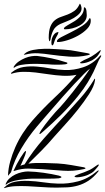

<svg xmlns="http://www.w3.org/2000/svg" viewBox="-39 -986 552 1009"><path d="M486 -692Q491 -697 492.5 -694.5Q494 -692 490 -686Q480 -671 472 -651.5Q464 -632 452 -607.5Q440 -583 421 -551.5Q402 -520 370 -480Q329 -429 282.5 -383Q236 -337 188 -295Q185 -293 178 -286.5Q171 -280 169 -282Q167 -284 171.5 -292Q176 -300 178 -303Q186 -315 198.5 -331.5Q211 -348 225 -365Q239 -382 252.5 -397Q266 -412 277 -423Q283 -429 301.5 -451Q320 -473 343.5 -502.5Q367 -532 391.5 -565Q416 -598 434 -625Q424 -619 402 -597Q380 -575 351.5 -544.5Q323 -514 292 -479Q261 -444 233.5 -412Q206 -380 184.5 -355.5Q163 -331 155 -321Q110 -268 73 -206Q36 -144 19 -81L3 -62Q4 -99 14.5 -137Q25 -175 41.5 -212.5Q58 -250 80.5 -285Q103 -320 130 -351Q186 -415 249.5 -474.5Q313 -534 363 -593Q344 -589 326 -588Q308 -587 289 -588Q253 -590 217.5 -595.5Q182 -601 148 -605Q114 -609 82.5 -608.5Q51 -608 23 -599Q19 -597 19 -600Q19 -604 23 -606Q52 -629 85.5 -634Q119 -639 155 -636Q191 -633 228 -626Q265 -619 301 -618Q348 -616 398 -632.5Q448 -649 486 -692ZM247 -269Q215 -231 178 -193.5Q141 -156 110 -126Q130 -129 152 -129.5Q174 -130 195 -129.5Q216 -129 234 -128Q252 -127 264 -127Q299 -125 336 -118.5Q373 -112 401 -107Q411 -105 410 -101Q409 -99 406 -98.5Q403 -98 400 -97Q346 -85 292 -89Q238 -93 182 -97Q148 -99 112 -100Q76 -101 36 -88Q32 -86 32 -88Q39 -104 49 -123Q59 -142 69 -158Q79 -174 86.5 -184Q94 -194 97 -192Q98 -191 97 -185.5Q96 -180 93.5 -172.5Q91 -165 88 -158.5Q85 -152 84 -149Q80 -141 76.5 -132Q73 -123 68 -115Q73 -117 78 -118.5Q83 -120 90 -122Q134 -193 190 -256.5Q246 -320 307 -385Q345 -427 383.5 -470Q422 -513 455 -567Q457 -572 457.5 -572.5Q458 -573 459 -572Q462 -569 460 -563Q456 -533 429.5 -492Q403 -451 369.5 -409Q336 -367 301.5 -329.5Q267 -292 247 -269ZM473 -88Q477 -91 479 -90Q481 -89 477 -84Q452 -53 425.5 -36Q399 -19 371 -11Q343 -3 314.5 -1.5Q286 0 258 0Q219 0 180 -3Q141 -6 106 -7.5Q71 -9 41 -7.5Q11 -6 -11 1Q-13 2 -17 2.5Q-21 3 -16 -1Q6 -24 38.5 -30.5Q71 -37 109.5 -35.5Q148 -34 188.5 -28Q229 -22 267 -21Q318 -19 371.5 -33Q425 -47 473 -88ZM300 -725Q332 -723 364.5 -716.5Q397 -710 423 -706Q433 -704 433 -701Q433 -699 429.5 -698Q426 -697 423 -696Q374 -685 325 -688.5Q276 -692 226 -699Q194 -704 161 -706Q128 -708 93 -699Q84 -697 87 -700Q90 -703 92 -705Q107 -718 135 -723.5Q163 -729 193.5 -729.5Q224 -730 253 -728Q282 -726 300 -725ZM108 -85Q147 -84 190 -78Q233 -72 271 -63Q273 -62 278.5 -60Q284 -58 284 -55Q284 -53 278 -51Q272 -49 270 -49Q261 -48 245.5 -47.5Q230 -47 213 -47Q196 -47 180.5 -47Q165 -47 156 -47Q133 -48 108 -46Q83 -44 60.5 -40.5Q38 -37 20.5 -31Q3 -25 -4 -18Q-8 -14 -9 -16Q-10 -17 -9 -19.5Q-8 -22 -7 -24Q-1 -38 12 -49.5Q25 -61 41.5 -69Q58 -77 76 -81Q94 -85 108 -85ZM156 -692Q192 -688 231.5 -679.5Q271 -671 304 -660Q306 -659 311 -658Q316 -657 315 -653Q315 -651 310 -649.5Q305 -648 303 -648Q295 -647 283.5 -646.5Q272 -646 259.5 -646Q247 -646 235.5 -646.5Q224 -647 215 -648Q198 -649 172.5 -650Q147 -651 121 -650Q95 -649 72.5 -645Q50 -641 38 -632Q36 -630 35 -630H33Q32 -632 33 -634.5Q34 -637 35 -638Q45 -653 60.5 -663.5Q76 -674 93 -681Q110 -688 126.5 -690.5Q143 -693 156 -692ZM423 -89Q436 -94 447 -101.5Q458 -109 471 -118Q473 -120 476 -121Q479 -122 480 -121Q481 -119 478 -114Q476 -112 475 -110Q464 -96 454.5 -86.5Q445 -77 425 -68Q417 -64 404.5 -60.5Q392 -57 380.5 -55.5Q369 -54 361 -54.5Q353 -55 353 -59Q353 -62 365 -66.5Q377 -71 381 -73Q392 -77 402.5 -80.5Q413 -84 423 -89ZM443 -690Q455 -697 465 -704.5Q475 -712 486 -721Q487 -722 488.5 -723Q490 -724 490 -722Q490 -718 488 -714L487 -712Q479 -698 471 -689Q463 -680 445 -669Q437 -665 426.5 -661Q416 -657 406 -655Q396 -653 389 -653Q382 -653 382 -656Q382 -659 391.5 -664Q401 -669 404 -671Q424 -679 443 -690ZM263 -817Q269 -819 268 -815Q267 -811 265 -806Q260 -797 257 -791.5Q254 -786 252 -781.5Q250 -777 248 -771.5Q246 -766 243 -756Q241 -751 239.5 -750Q238 -749 237 -748Q234 -746 232.5 -751Q231 -756 231 -764Q231 -770 232.5 -778Q234 -786 238 -794Q242 -802 248 -808.5Q254 -815 263 -817ZM226 -778Q223 -769 222 -769Q220 -769 218.5 -775Q217 -781 217 -786Q217 -824 225.5 -845.5Q234 -867 248.5 -879Q263 -891 281 -897Q299 -903 317 -910Q335 -917 351.5 -928.5Q368 -940 379 -964Q381 -969 384 -963Q387 -957 389 -948Q392 -930 379.5 -916Q367 -902 349 -891.5Q331 -881 311 -873.5Q291 -866 278 -860Q251 -847 240.5 -825.5Q230 -804 226 -778ZM260 -769Q260 -779 283 -791Q306 -803 335.5 -817.5Q365 -832 393 -850Q421 -868 431 -890H433Q437 -890 437.5 -884Q438 -878 438 -876Q438 -854 418.5 -834Q399 -814 371 -798.5Q343 -783 313.5 -774Q284 -765 264 -765Q260 -765 260 -769ZM297 -837Q299 -844 315.5 -853Q332 -862 351.5 -874Q371 -886 386.5 -903.5Q402 -921 402 -945Q402 -948 402.5 -948Q403 -948 408 -946Q414 -941 415.5 -927.5Q417 -914 417 -906Q417 -888 406 -874Q395 -860 378 -851Q361 -842 341 -837Q321 -832 304 -832Q302 -832 299 -832.5Q296 -833 297 -837Z"/></svg>

Font: Akronim
Style: Regular
Weight: 400
Designer: Grzegorz Klimczewski
Foundry: Fonty.PL
Version: Version 1.002